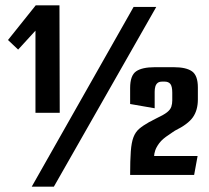

<svg xmlns="http://www.w3.org/2000/svg" viewBox="-20 -656 784 720"><path d="M113 -233V-541L48 -470L10 -506L114 -636H203L204 -233ZM99 44 481 -630H566L182 44ZM468 0Q468 -55 470.5 -88.5Q473 -122 480.5 -141.5Q488 -161 502 -173Q516 -185 539 -198Q546 -201 552.5 -205Q559 -209 564 -211Q594 -225 606.5 -235Q619 -245 622.5 -256Q626 -267 626 -279V-308Q626 -332 619 -341Q612 -350 597 -350H589Q577 -350 571 -345Q565 -340 562.5 -331.5Q560 -323 560 -312V-250L468 -266V-326Q468 -373 490.5 -388.5Q513 -404 560 -404H632Q678 -404 700 -388.5Q722 -373 722 -328V-283Q722 -243 703.5 -216.5Q685 -190 636 -166Q631 -163 625.5 -159Q620 -155 614 -151Q589 -135 577.5 -119.5Q566 -104 562 -91.5Q558 -79 558 -71H721L708 0Z"/></svg>

Font: Smooch Sans Thin
Style: Bold
Weight: 700
Version: Version 1.010